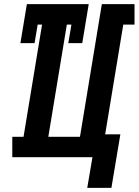

<svg xmlns="http://www.w3.org/2000/svg" viewBox="-20 -755 666 922"><path d="M515 147H399L424 0H39V-98H93L182 -637H161L146 -548H78L109 -735H406L375 -548H308L323 -637H301L212 -98H364L469 -735H626V-637H572L485 -110H558Z"/></svg>

Font: Iosevka HT Extrabold Extended
Style: Italic
Weight: 800
Width: 7
Italic angle: -9°
Monospace: yes
Designer: Belleve Invis
Foundry: Belleve Invis
Version: Version 32.3.0; ttfautohint (v1.8.4)